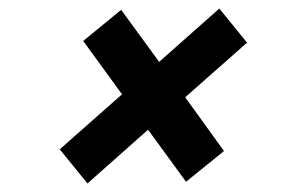

<svg xmlns="http://www.w3.org/2000/svg" viewBox="-20 -582 674 450"><path d="M185 -152 120 -232 266 -361 175 -486 264 -559 353 -437 494 -562 559 -482 414 -354 505 -228 416 -156 327 -278Z"/></svg>

Font: Wix Madefor Text
Style: Bold Italic
Weight: 700
Italic angle: -12°
Designer: Dalton Maag Ltd
Foundry: Dalton Maag Ltd
Version: Version 3.100